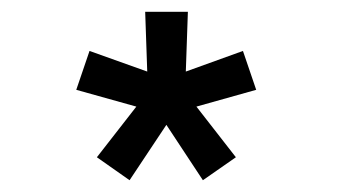

<svg xmlns="http://www.w3.org/2000/svg" viewBox="-20 -820 590 326"><path d="M200 -514 144.5 -553 211.5 -639 109.5 -667.5 132 -733.5 230 -698.5 226.5 -800H299L295.5 -698.5L392.5 -733.5L415 -667.5L313.5 -639L380.5 -553L324.5 -514L262.5 -608Z"/></svg>

Font: Trispace SemiCondensed
Style: Regular
Weight: 400
Width: 4
Designer: Tyler Finck
Foundry: Etcetera Type Company
Version: Version 1.210; ttfautohint (v1.8.3)